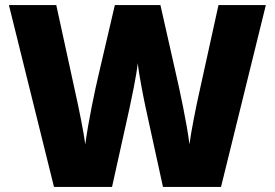

<svg xmlns="http://www.w3.org/2000/svg" viewBox="-20 -827 1079 754"><path d="M1024 -807H838L759 -448C751 -412 730 -309 724 -260C715 -338 684 -481 671 -537L610 -807H431L368 -537C354 -479 325 -341 315 -260C309 -307 287 -414 279 -449L201 -807H15L192 -93H420L489 -404C494 -427 516 -530 521 -579C526 -530 547 -427 552 -404L620 -93H848Z"/></svg>

Font: Noto Sans Telugu UI Black
Style: Regular
Weight: 900
Designer: Jelle Bosma - Monotype Design Team
Foundry: Monotype Imaging Inc.
Version: Version 2.005